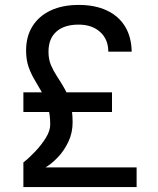

<svg xmlns="http://www.w3.org/2000/svg" viewBox="-20 -760 640 780"><path d="M75 0V-100Q99 -119 124 -145.5Q149 -172 166.5 -200.5Q184 -229 184 -254Q184 -297 174 -328.5Q164 -360 149.5 -386Q135 -412 120.5 -436Q106 -460 96 -488.5Q86 -517 86 -555Q86 -612 112 -653.5Q138 -695 186 -717.5Q234 -740 300 -740Q366 -740 414 -717.5Q462 -695 488 -652.5Q514 -610 515 -550H420Q420 -600 387 -630Q354 -660 299 -660Q241 -660 209 -631.5Q177 -603 177 -550Q177 -519 187 -495.5Q197 -472 211.5 -450Q226 -428 240.5 -403Q255 -378 265 -344.5Q275 -311 275 -263Q275 -220 257.5 -183.5Q240 -147 214.5 -120.5Q189 -94 165 -80H535V0ZM75 -305V-385H435V-305Z"/></svg>

Font: JetBrains Mono
Style: Regular
Weight: 400
Monospace: yes
Designer: Philipp Nurullin, Konstantin Bulenkov
Foundry: JetBrains
Version: Version 2.305